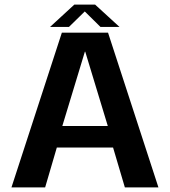

<svg xmlns="http://www.w3.org/2000/svg" viewBox="-20 -818 742 838"><path d="M30 0H177L228 -174H473.5L525 0H671.5L451.5 -675.5H250ZM252 -268 350.5 -592.5H352L450.5 -268ZM198.5 -700.5H281L350 -768L418.5 -700.5H501.5L395 -798H304.5Z"/></svg>

Font: Anybody UltraCondensed Thin SemiBold
Style: Regular
Weight: 600
Version: Version 1.111